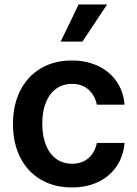

<svg xmlns="http://www.w3.org/2000/svg" viewBox="-20 -821 607 852"><path d="M37.6 -270.6Q37.3 -353.3 69.1 -417.4Q100.9 -481.5 160 -517Q219.1 -552.6 298.3 -552.6Q364 -552.6 415.3 -528.2Q466.6 -503.9 497.3 -459.5Q528.1 -415.1 532.7 -356.5H409.8Q401.3 -397.7 372.7 -423.3Q344.1 -448.9 299.7 -448.9Q259.9 -448.9 229.9 -427.7Q199.9 -406.6 183.8 -366.8Q167.6 -327.1 167.6 -272.7Q167.6 -217.7 183.8 -177.4Q199.9 -137.1 229.8 -115.8Q259.6 -94.5 299.7 -94.5Q342.3 -94.1 371.6 -118.6Q400.9 -143.1 409.8 -186.8H532.7Q527.7 -128.6 497.9 -83.8Q468 -39.1 417.1 -14.2Q366.1 10.7 299 10.7Q218.8 10.7 159.4 -25Q100.1 -60.7 68.7 -124.5Q37.3 -188.2 37.6 -270.6ZM345.9 -636.4H249.3L328.8 -801.1H455.3Z"/></svg>

Font: Riot Sans
Style: Bold
Weight: 600
Designer: Rasmus Andersson
Foundry: rsms
Version: Version 4.001